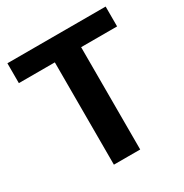

<svg xmlns="http://www.w3.org/2000/svg" viewBox="-167 -850 937 980"><g transform="rotate(-30 301.5 -360.0)"><path d="M591 -603H379V0H224V-603H12V-720H591Z"/></g></svg>

Font: cwTeXHei
Style: Medium
Weight: 500
Version: Version 1.17